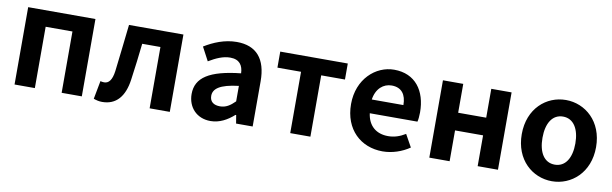

<svg xmlns="http://www.w3.org/2000/svg" viewBox="-42 -965 4367 1369"><g transform="rotate(10 2142.0 -280.0)"><path d="M79 0H226V-444H420V0H566V-560H79Z M715 14C816 14 875 -54 892 -179C905 -267 915 -356 925 -444H1057V0H1203V-560H809C796 -446 784 -332 770 -219C761 -152 738 -126 705 -126C694 -126 686 -128 678 -130L653 2C673 9 691 14 715 14Z M1499 14C1564 14 1620 -17 1668 -60H1673L1683 0H1803V-327C1803 -489 1730 -574 1588 -574C1500 -574 1420 -540 1355 -500L1407 -402C1459 -433 1509 -456 1561 -456C1630 -456 1654 -414 1656 -359C1431 -335 1334 -272 1334 -153C1334 -57 1399 14 1499 14ZM1548 -101C1505 -101 1474 -120 1474 -164C1474 -215 1519 -252 1656 -268V-156C1621 -121 1590 -101 1548 -101Z M2075 0H2221V-444H2393V-560H1904V-444H2075Z M2745 14C2814 14 2885 -10 2940 -48L2890 -138C2849 -113 2810 -100 2765 -100C2681 -100 2621 -147 2609 -238H2954C2958 -252 2961 -279 2961 -306C2961 -462 2881 -574 2727 -574C2594 -574 2466 -461 2466 -280C2466 -95 2588 14 2745 14ZM2606 -337C2618 -418 2670 -460 2729 -460C2802 -460 2835 -412 2835 -337Z M3082 0H3229V-223H3432V0H3579V-560H3432V-351H3229V-560H3082Z M3971 14C4111 14 4240 -94 4240 -280C4240 -466 4111 -574 3971 -574C3830 -574 3702 -466 3702 -280C3702 -94 3830 14 3971 14ZM3971 -106C3894 -106 3852 -174 3852 -280C3852 -385 3894 -454 3971 -454C4047 -454 4090 -385 4090 -280C4090 -174 4047 -106 3971 -106Z"/></g></svg>

Font: Noto Sans Mono CJK HK
Style: Bold
Weight: 700
Designer: Ryoko NISHIZUKA 西塚涼子 (kana, bopomofo & ideographs); Paul D. Hunt (Latin, Greek & Cyrillic); Sandoll Communications 산돌커뮤니
Foundry: Adobe
Version: Version 2.004;hotconv 1.0.118;makeotfexe 2.5.65603